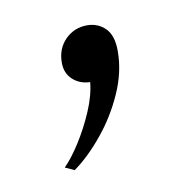

<svg xmlns="http://www.w3.org/2000/svg" viewBox="-40 -109 276 289"><g transform="rotate(-10 98.0 36.0)"><path d="M53.5 141 39.5 134.5Q51.5 122.5 64.5 102Q77.5 81.5 87.5 58.2Q97.5 35 99.5 14.5Q83.5 14 73 4.2Q62.5 -5.5 62.5 -21.5Q62.5 -43 76.2 -56.8Q90 -70.5 109.5 -70.5Q126 -70.5 137.2 -59.5Q148.5 -48.5 148.5 -24.5Q148.5 7.5 134.2 39.5Q120 71.5 98 98.2Q76 125 53.5 141Z"/></g></svg>

Font: Overpass ExtraLight
Style: Italic
Weight: 250
Italic angle: -10°
Designer: Delve Withrington, Dave Bailey, Thomas Jockin
Foundry: Delve Fonts LLC
Version: Version 4.000